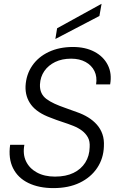

<svg xmlns="http://www.w3.org/2000/svg" viewBox="-20 -953 605 985"><path d="M254 12Q180 12 126 -14Q72 -40 47 -90Q22 -140 32 -210H105Q96 -162 113.5 -125.5Q131 -89 169.5 -68Q208 -47 262 -47Q318 -47 357 -66Q396 -85 417.5 -119Q439 -153 440 -198Q442 -228 431 -248Q420 -268 401 -282.5Q382 -297 355.5 -307.5Q329 -318 299.5 -327.5Q270 -337 240 -349Q171 -374 140 -415Q109 -456 111 -511Q114 -570 145 -615.5Q176 -661 230 -686.5Q284 -712 354 -712Q418 -712 464.5 -687.5Q511 -663 533 -619.5Q555 -576 545 -520H473Q479 -559 464.5 -588.5Q450 -618 419 -635Q388 -652 345 -652Q298 -652 263 -635Q228 -618 207.5 -588.5Q187 -559 185 -520Q184 -495 192.5 -476.5Q201 -458 218.5 -445Q236 -432 260 -421Q284 -410 313 -400Q342 -390 374 -378Q406 -367 432 -351Q458 -335 477 -313.5Q496 -292 505.5 -264.5Q515 -237 513 -202Q511 -140 478.5 -91.5Q446 -43 389 -15.5Q332 12 254 12ZM264 -753 273 -808 500 -933H501L490 -871Z"/></svg>

Font: DM Sans 28pt Light
Style: Italic
Weight: 300
Italic angle: -10°
Version: Version 4.004;gftools[0.9.30]